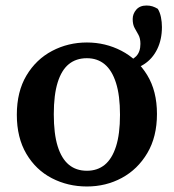

<svg xmlns="http://www.w3.org/2000/svg" viewBox="-20 -662 630 696"><path d="M295 14Q226 14 168 -16Q110 -46 75.5 -104.5Q41 -163 41 -246Q41 -330 76 -388.5Q111 -447 169 -477.5Q227 -508 295 -508Q362 -508 420 -478Q478 -448 513.5 -390Q549 -332 549 -249Q549 -166 514 -107Q479 -48 421.5 -17Q364 14 295 14ZM295 -43Q333 -43 359.5 -64.5Q386 -86 400.5 -131Q415 -176 415 -246Q415 -316 400.5 -361.5Q386 -407 359.5 -429Q333 -451 295 -451Q256 -451 229.5 -429.5Q203 -408 189 -363Q175 -318 175 -248Q175 -177 189 -132Q203 -87 229.5 -65Q256 -43 295 -43ZM430 -406V-438Q458 -442 473.5 -458Q489 -474 489 -503Q489 -523 482 -535.5Q475 -548 468 -560.5Q461 -573 461 -593Q461 -612 474 -627Q487 -642 511 -642Q523 -642 532.5 -639Q542 -636 552 -630Q560 -617 563.5 -599.5Q567 -582 567 -564Q567 -519 550 -484Q533 -449 502 -429Q471 -409 430 -406Z"/></svg>

Font: Source Serif 4 SemiBold
Style: Regular
Weight: 600
Designer: Frank Grießhammer
Foundry: Adobe Systems Incorporated
Version: Version 4.004;hotconv 1.0.116;makeotfexe 2.5.65601